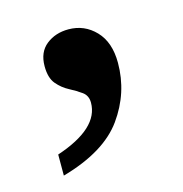

<svg xmlns="http://www.w3.org/2000/svg" viewBox="-57 -188 377 396"><g transform="rotate(-15 131.0 9.5)"><path d="M34 154V109Q127 78 127 23Q127 8 116 0Q105 -8 90.5 -15.5Q76 -23 65 -36Q54 -49 54 -74Q54 -104 73.5 -119.5Q93 -135 121 -135Q155 -135 178.5 -110.5Q202 -86 202 -42Q202 22 164 75Q126 128 34 154Z"/></g></svg>

Font: Noto Serif Tamil Medium
Style: Regular
Weight: 500
Designer: Indian Type Foundry, Tom Grace, and the Monotype Design Team
Foundry: Monotype Imaging Inc.
Version: Version 2.004; ttfautohint (v1.8.4.7-5d5b)